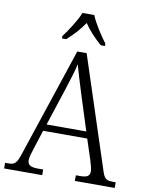

<svg xmlns="http://www.w3.org/2000/svg" viewBox="-100 -1002 825 1072"><g transform="rotate(10 312.5 -465.5)"><path d="M191 -784V-771H215C254 -806 285 -839 312 -880C340 -839 371 -806 411 -771H435V-784C406 -822 364 -886 346 -931H279C262 -886 219 -822 191 -784ZM-1 0H215V-32H184C140 -32 126 -45 126 -70C126 -87 137 -121 143 -139L177 -245H427L464 -132C469 -114 479 -84 479 -69C479 -44 467 -32 425 -32H400V0H626V-32H612C573 -32 562 -40 549 -79L341 -714H288L84 -102C65 -43 55 -32 17 -32H-1ZM190 -283 259 -494C276 -548 295 -606 303 -644C314 -603 332 -545 351 -484L415 -283Z"/></g></svg>

Font: Noto Serif Thai SemiCondensed Light
Style: Regular
Weight: 300
Width: 4
Designer: Monotype Design Team
Foundry: Monotype Imaging Inc.
Version: Version 2.002